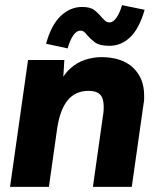

<svg xmlns="http://www.w3.org/2000/svg" viewBox="-20 -726 616 746"><path d="M19 0 89 -493H230L223 -377L203 -381Q222 -431 250.5 -457.5Q279 -484 311.5 -494Q344 -504 373 -504Q453 -504 496.5 -463.5Q540 -423 540 -355Q540 -348 540 -340Q540 -332 538 -324L492 0H341L380 -276Q382 -287 382.5 -295.5Q383 -304 383 -311Q383 -344 369 -358.5Q355 -373 324 -373Q273 -373 243 -336.5Q213 -300 202 -226L170 0ZM405 -548Q366 -548 348 -562Q330 -576 319 -589Q313 -597 307 -602Q301 -607 293 -607Q277 -607 264 -587.5Q251 -568 243 -538L159 -556Q179 -629 216 -664Q253 -699 299 -699Q331 -699 347 -686.5Q363 -674 373 -661Q381 -652 388 -645.5Q395 -639 406 -639Q420 -639 433 -658Q446 -677 454 -706L542 -688Q521 -615 486 -581.5Q451 -548 405 -548Z"/></svg>

Font: Hanken Grotesk Black
Style: Italic
Weight: 900
Italic angle: -8°
Designer: Alfredo Marco Pradil
Foundry: Hanken Design Co.
Version: Version 3.013